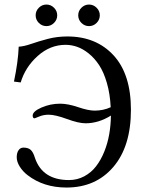

<svg xmlns="http://www.w3.org/2000/svg" viewBox="-20 -820 644 852"><path d="M341.3 -718.3Q327.1 -732.4 327.1 -752Q327.1 -771.5 341.3 -785.6Q355.5 -799.8 375 -799.8Q394.5 -799.8 408.7 -785.6Q422.9 -771.5 422.9 -752Q422.9 -732.4 408.7 -718.3Q394.5 -704.1 375 -704.1Q355.5 -704.1 341.3 -718.3ZM152.3 -718.3Q138.2 -732.4 138.2 -752Q138.2 -771.5 152.3 -785.6Q166.5 -799.8 186 -799.8Q205.6 -799.8 219.7 -785.6Q233.9 -771.5 233.9 -752Q233.9 -732.4 219.7 -718.3Q205.6 -704.1 186 -704.1Q166.5 -704.1 152.3 -718.3ZM472.2 -307.1Q417 -272.9 359.9 -272.9Q328.6 -272.9 276.9 -292Q225.1 -311 195.8 -311Q172.9 -311 153.3 -302.7L133.8 -294.9Q125 -294.9 125 -307.1Q125 -325.7 164.1 -342.8Q203.1 -359.9 247.1 -359.9Q281.2 -359.9 326.7 -344.5Q372.1 -329.1 399.9 -329.1Q438.5 -329.1 471.2 -344.2Q468.3 -403.8 454.3 -451.9Q440.4 -500 419.9 -531Q399.4 -562 373.5 -582.8Q347.7 -603.5 322 -612.3Q296.4 -621.1 271 -621.1Q202.6 -621.1 147.5 -571.8Q92.3 -522.5 71.8 -454.1L42 -458Q60.5 -546.4 63 -612.8Q85.4 -613.8 118.4 -625.2Q151.4 -636.7 192.4 -647.5Q233.4 -658.2 278.8 -658.2Q406.7 -658.2 483.9 -574.5Q561 -490.7 561 -333Q561 -170.4 482.9 -79.1Q404.8 12.2 274.9 12.2Q173.3 12.2 102.1 -43Q81.1 -59.1 67.4 -81.1Q54.2 -102.5 54.2 -122.1Q54.2 -141.6 62.3 -153.3Q70.3 -165 84 -165Q105 -165 116.2 -155Q127.4 -145 134.8 -120.1Q168 -21 286.1 -21Q322.8 -21 353.8 -37.6Q384.8 -54.2 406.2 -82Q427.7 -109.9 442.6 -146.7Q457.5 -183.6 464.6 -224.1Q471.7 -264.6 472.2 -307.1Z"/></svg>

Font: Linux Biolinum G
Style: Regular
Weight: 400
Designer: Philipp H. Poll
Foundry: Philipp H. Poll
Version: Version 1.1.0 ; ttfautohint (v1.6)